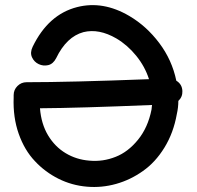

<svg xmlns="http://www.w3.org/2000/svg" viewBox="-20 -738 779 759"><path d="M324 0Q382 5 439 -11Q496 -27 545 -62Q594 -96 630 -154.5Q666 -213 679 -287Q685 -313 685 -339Q702 -355 701 -378Q700 -405 677 -419Q660 -501 609.5 -568Q559 -635 491 -675Q387 -736 285 -710Q171 -681 109 -553Q98 -530 106.5 -511.5Q115 -493 133 -484.5Q151 -476 170.5 -480.5Q190 -485 202 -508Q243 -593 310 -611Q371 -626 440 -586Q484 -560 518.5 -517.5Q553 -475 569 -425Q256 -413 85 -413Q64 -413 49 -398Q34 -383 34 -362V-353Q31 -274 54 -209Q77 -144 118 -101Q158 -58 211 -31.5Q264 -5 324 0ZM333 -103Q282 -107 239.5 -132.5Q197 -158 170 -203Q143 -248 138 -310Q292 -311 581 -323Q580 -319 580 -314.5Q580 -310 579 -305Q565 -234 525.5 -185.5Q486 -137 437 -118Q387 -98 333 -103Z"/></svg>

Font: Balsamiq Sans
Style: Regular
Weight: 400
Designer: Michael Angeles
Foundry: Balsamiq SRL
Version: Version 1.020; ttfautohint (v1.8.4.7-5d5b);gftools[0.9.26]